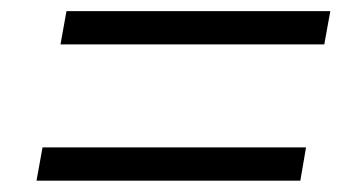

<svg xmlns="http://www.w3.org/2000/svg" viewBox="-20 -518 626 344"><path d="M88.4 -438.5 99.1 -498H571.8L561 -438.5ZM45.4 -194.3 56.2 -253.9H528.3L518.1 -194.3Z"/></svg>

Font: Cascadia Mono Light
Style: Italic
Weight: 300
Italic angle: -10°
Monospace: yes
Designer: Aaron Bell
Foundry: Saja Typeworks
Version: Version 2404.023; ttfautohint (v1.8.4)